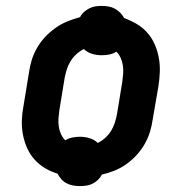

<svg xmlns="http://www.w3.org/2000/svg" viewBox="-20 -590 640 650"><path d="M251 40Q239 40 227.5 38Q216 36 205.5 30.5Q195 25 187.5 16.5Q180 8 175 -2Q152 -9 132 -21Q112 -33 96.5 -50.5Q81 -68 71.5 -89.5Q62 -111 57.5 -135Q53 -159 54 -184Q55 -209 60 -234L78 -344Q81 -366 87.5 -387Q94 -408 105.5 -428Q117 -448 133 -465Q149 -482 168 -495.5Q187 -509 208 -517.5Q229 -526 251 -532Q256 -542 264.5 -549.5Q273 -557 283 -562Q293 -567 303.5 -568.5Q314 -570 324 -570Q336 -570 347.5 -568Q359 -566 369 -560.5Q379 -555 387 -547Q395 -539 400 -529Q422 -521 442.5 -509Q463 -497 478.5 -479.5Q494 -462 503.5 -440.5Q513 -419 517.5 -395Q522 -371 521 -346Q520 -321 516 -296L497 -186Q494 -164 487.5 -143Q481 -122 469.5 -102Q458 -82 442.5 -65Q427 -48 408 -34.5Q389 -21 368 -12.5Q347 -4 325 1Q320 11 311.5 19Q303 27 293 32Q283 37 272 38.5Q261 40 251 40ZM311 -106Q325 -113 336.5 -123.5Q348 -134 356 -147Q364 -160 368.5 -174Q373 -188 376 -203L394 -313Q396 -327 397 -341Q398 -355 396 -368.5Q394 -382 388.5 -394Q383 -406 374 -415Q363 -408 350 -405.5Q337 -403 324 -403Q307 -403 291 -408Q275 -413 264 -424Q250 -417 238.5 -406.5Q227 -396 219 -383Q211 -370 206.5 -356Q202 -342 199 -327L181 -217Q179 -203 178 -189Q177 -175 179 -161.5Q181 -148 186.5 -136Q192 -124 201 -115Q212 -122 225 -124.5Q238 -127 251 -127Q268 -127 284 -122Q300 -117 311 -106Z"/></svg>

Font: Iosevka Slab XBdEx
Style: Italic
Weight: 800
Width: 7
Italic angle: -9°
Monospace: yes
Designer: Belleve Invis
Foundry: Belleve Invis
Version: Version 11.1.1; ttfautohint (v1.8.3)